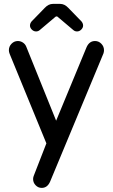

<svg xmlns="http://www.w3.org/2000/svg" viewBox="-20 -709 564 960"><path d="M129.9 -581.1Q129.9 -591.8 137.7 -601.6L204.1 -669.9Q222.7 -689.5 244.1 -689.5H281.2Q302.7 -689.5 321.3 -669.9L387.7 -601.6Q395.5 -591.8 395.5 -581.1Q395.5 -570.3 386.2 -561Q377 -551.8 365.2 -551.8Q354.5 -551.8 346.7 -558.6L270.5 -623Q267.6 -627 262.7 -627Q258.8 -627 254.9 -623L178.7 -558.6Q170.9 -551.8 160.2 -551.8Q148.4 -551.8 139.2 -561Q129.9 -570.3 129.9 -581.1ZM145.5 186.5Q145.5 178.7 148.4 170.9L211.9 7.8L28.3 -439.5Q24.4 -449.2 24.4 -458Q24.4 -476.6 37.6 -490.2Q50.8 -503.9 69.3 -503.9Q83 -503.9 94.7 -496.1Q106.4 -488.3 111.3 -475.6L260.7 -105.5L413.1 -473.6Q426.8 -503.9 455.1 -503.9Q473.6 -503.9 486.8 -490.2Q500 -476.6 500 -458Q500 -449.2 497.1 -441.4L230.5 199.2Q216.8 230.5 188.5 230.5Q170.9 230.5 158.2 217.3Q145.5 204.1 145.5 186.5Z"/></svg>

Font: FakePearl
Style: Regular
Weight: 400
Version: Version 1.2